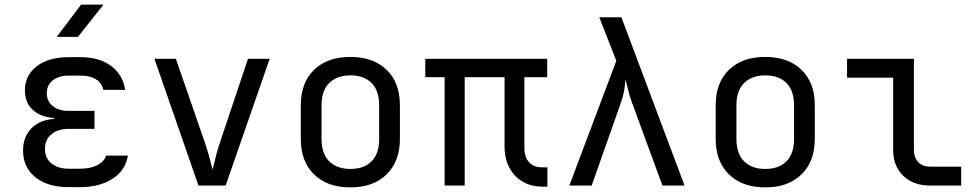

<svg xmlns="http://www.w3.org/2000/svg" viewBox="-20 -805 4240 833"><path d="M326 7H279Q187 7 133.5 -36Q80 -79 80 -152Q80 -211 116 -248Q152 -285 215 -289V-293Q156 -297 122 -328.5Q88 -360 88 -413Q88 -478 139.5 -517.5Q191 -557 279 -557H329Q411 -557 462 -519Q513 -481 523 -415H428Q423 -444 397 -460.5Q371 -477 329 -477H279Q235 -477 209 -456.5Q183 -436 183 -401Q183 -366 208.5 -345Q234 -324 277 -324H390V-246H279Q231 -246 203 -222.5Q175 -199 175 -159Q175 -119 203 -96Q231 -73 279 -73H326Q373 -73 403 -89Q433 -105 440 -130H535Q525 -67 469 -30Q413 7 326 7ZM226 -645 332 -785H429L318 -645Z M841 0 650 -550H743L871 -180Q882 -147 890 -116.5Q898 -86 902 -69Q907 -86 914 -116.5Q921 -147 932 -180L1056 -550H1150L959 0Z M1500 8Q1400 8 1342.5 -48.5Q1285 -105 1285 -202V-348Q1285 -446 1342.5 -502Q1400 -558 1500 -558Q1600 -558 1657.5 -502Q1715 -446 1715 -349V-202Q1715 -105 1657.5 -48.5Q1600 8 1500 8ZM1500 -72Q1559 -72 1592 -105Q1625 -138 1625 -202V-348Q1625 -412 1592 -445Q1559 -478 1500 -478Q1442 -478 1408.5 -445Q1375 -412 1375 -348V-202Q1375 -138 1408.5 -105Q1442 -72 1500 -72Z M2336 5Q2260 5 2214.5 -43Q2169 -91 2169 -170V-470H1996V0H1909V-470H1825V-550H2354V-470H2255V-164Q2255 -123 2275.5 -101Q2296 -79 2331 -79H2355V5Z M2450 0 2654 -541 2580 -730H2676L2950 0H2854L2723 -357Q2710 -392 2704 -419Q2698 -446 2693 -461Q2693 -446 2689 -419Q2685 -392 2673 -357L2547 0Z M3300 8Q3200 8 3142.5 -48.5Q3085 -105 3085 -202V-348Q3085 -446 3142.5 -502Q3200 -558 3300 -558Q3400 -558 3457.5 -502Q3515 -446 3515 -349V-202Q3515 -105 3457.5 -48.5Q3400 8 3300 8ZM3300 -72Q3359 -72 3392 -105Q3425 -138 3425 -202V-348Q3425 -412 3392 -445Q3359 -478 3300 -478Q3242 -478 3208.5 -445Q3175 -412 3175 -348V-202Q3175 -138 3208.5 -105Q3242 -72 3300 -72Z M4015 0Q3942 0 3898.5 -42.5Q3855 -85 3855 -155V-468H3655V-550H3945V-155Q3945 -121 3964 -101.5Q3983 -82 4015 -82H4150V0Z"/></svg>

Font: JetBrainsMono NF
Style: Regular
Weight: 400
Designer: Philipp Nurullin, Konstantin Bulenkov
Foundry: JetBrains
Version: Version 2.251; ttfautohint (v1.8.3);Nerd Fonts 2.2.2